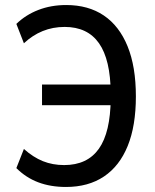

<svg xmlns="http://www.w3.org/2000/svg" viewBox="-20 -734 617 763"><path d="M242 9Q181 9 132 -9.5Q83 -28 45 -66L75 -142Q112 -109 150.5 -93.5Q189 -78 235 -78Q327 -78 373 -143Q419 -208 420 -343L440 -316H147V-398H440L420 -364Q419 -497 373.5 -562Q328 -627 237 -627Q190 -627 149.5 -610.5Q109 -594 75 -562L45 -639Q82 -675 132.5 -694.5Q183 -714 243 -714Q331 -714 392.5 -672.5Q454 -631 487 -550Q520 -469 520 -351Q520 -234 487.5 -154Q455 -74 393 -32.5Q331 9 242 9Z"/></svg>

Font: Nunito Sans 10pt Condensed SemiBold
Style: Regular
Weight: 600
Width: 3
Designer: Vernon Adams
Foundry: Vernon Adams
Version: Version 3.101;gftools[0.9.27]